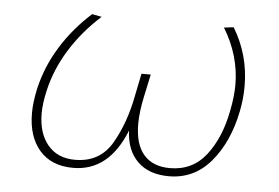

<svg xmlns="http://www.w3.org/2000/svg" viewBox="-39 -462 750 516"><g transform="rotate(5 336.5 -204.0)"><path d="M615 -255Q615 -220 608 -186Q591 -102 546 -49Q501 4 433 4Q379 4 348.5 -26Q318 -56 316 -109Q271 4 175 4Q116 4 84 -33Q52 -70 52 -133Q52 -162 60 -199Q74 -260 107.5 -314Q141 -368 190 -412L216 -407Q166 -362 132.5 -308Q99 -254 86 -196Q78 -161 78 -135Q78 -81 104.5 -49.5Q131 -18 178 -18Q245 -18 277.5 -74Q310 -130 324 -205L336 -264H361L348 -203Q339 -161 339 -129Q339 -74 363.5 -46Q388 -18 434 -18Q495 -18 531.5 -65Q568 -112 582 -185Q590 -225 590 -256Q590 -335 546 -407L572 -410Q615 -339 615 -255Z"/></g></svg>

Font: Ysabeau Infant Extralight
Style: Italic
Weight: 200
Italic angle: -12°
Designer: Christian Thalmann (Catharsis Fonts)
Version: Version 0.003